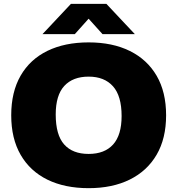

<svg xmlns="http://www.w3.org/2000/svg" viewBox="-20 -971 924 1001"><path d="M442 10Q318 10 227.5 -34.2Q137 -78.5 87.8 -163.5Q38.5 -248.5 38.5 -370Q38.5 -491.5 87.5 -576.5Q136.5 -661.5 227.2 -705.8Q318 -750 442 -750Q566.5 -750 657 -705.2Q747.5 -660.5 796.8 -575.8Q846 -491 846 -370Q846 -249 796.5 -164.2Q747 -79.5 656.5 -34.8Q566 10 442 10ZM442 -168.5Q525.5 -168.5 569.8 -217.8Q614 -267 614 -366Q614 -471 569 -521.2Q524 -571.5 442 -571.5Q360 -571.5 315.2 -523Q270.5 -474.5 270.5 -374Q270.5 -267.5 314.5 -218Q358.5 -168.5 442 -168.5ZM201.5 -793 350 -951H534.5L683 -793H514.5L442 -873.5L370 -793Z"/></svg>

Font: Encode Sans SmExp Black
Style: Regular
Weight: 900
Width: 6
Designer: Multiple Designers
Foundry: Impallari Type
Version: Version 3.002; ttfautohint (v1.8.3) -l 8 -r 50 -G 200 -x 14 